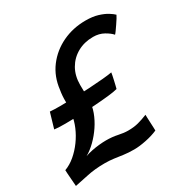

<svg xmlns="http://www.w3.org/2000/svg" viewBox="-168 -800 917 947"><g transform="rotate(-30 291.0 -326.5)"><path d="M105 -276.5Q83.5 -276.5 67.2 -277.2Q51 -278 42.5 -279.5L68 -366.5Q79 -365.5 94.2 -365Q109.5 -364.5 128 -364.5Q162.5 -364.5 206.5 -366Q250.5 -367.5 294.2 -370Q338 -372.5 373.5 -375.8Q409 -379 427 -382.5Q426.5 -377.5 424.2 -366.2Q422 -355 419 -342Q416 -329 413.2 -317Q410.5 -305 408.5 -298.5Q391 -293.5 354.5 -289.5Q318 -285.5 273 -282.5Q228 -279.5 183.5 -278Q139 -276.5 105 -276.5ZM-4 15.5Q-4.5 8 -5.5 -4.2Q-6.5 -16.5 -7.5 -30.8Q-8.5 -45 -9.5 -57.8Q-10.5 -70.5 -10.5 -78Q20.5 -89.5 48.5 -113.2Q76.5 -137 99 -168Q121.5 -199 136 -233.2Q150.5 -267.5 154.5 -300Q161 -335.5 160.2 -369.5Q159.5 -403.5 165 -434.5Q173 -505.5 212.5 -557.8Q252 -610 312.5 -638.8Q373 -667.5 444.5 -667.5Q485 -667.5 514.2 -658.5Q543.5 -649.5 562.8 -637.5Q582 -625.5 591.5 -616Q589.5 -611 582 -599Q574.5 -587 565.2 -573.5Q556 -560 548 -548.8Q540 -537.5 536 -534Q523.5 -549 497 -564Q470.5 -579 436 -579Q386 -579 346.8 -557Q307.5 -535 285.2 -496Q263 -457 263 -405.5Q263 -386.5 263.8 -363Q264.5 -339.5 264.5 -320Q264.5 -287 251.8 -252.2Q239 -217.5 217.5 -185.5Q196 -153.5 169.5 -127.5Q143 -101.5 115 -85.5Q131 -91.5 152.8 -96Q174.5 -100.5 196.8 -102.8Q219 -105 236 -105Q272 -105 302 -98.5Q332 -92 356 -92Q389.5 -92 414.8 -98.8Q440 -105.5 468.5 -117Q468.5 -111.5 469 -99Q469.5 -86.5 470.2 -71.2Q471 -56 471.5 -43.5Q472 -31 472 -25.5Q443 -12.5 404 -4.5Q365 3.5 335.5 3.5Q302 3.5 276 -0.2Q250 -4 226 -7.2Q202 -10.5 174 -10.5Q117.5 -10.5 70.5 0Q23.5 10.5 -4 15.5Z"/></g></svg>

Font: Grandstander Thin Medium
Style: Italic
Weight: 500
Italic angle: -15°
Version: Version 1.200